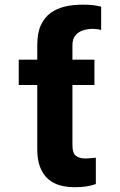

<svg xmlns="http://www.w3.org/2000/svg" viewBox="-20 -780 505 810"><path d="M285.6 -588.9V-509.3H137.2V-588.9Q137.2 -640.6 152.3 -673.8Q168 -707 194.3 -726.1Q221.2 -744.6 255.9 -752.9Q290 -760.3 329.6 -760.3Q356.9 -760.3 373 -758.3Q385.3 -756.8 406.7 -752V-653.8Q398.9 -655.3 391.1 -656.7Q380.9 -658.2 370.6 -658.2Q351.6 -658.2 331.5 -652.3Q311.5 -646.5 298.8 -631.3Q285.6 -616.7 285.6 -588.9ZM59.1 -528.3H378.4V-421.4H59.1ZM137.2 -151.4V-551.3H285.6V-167.5Q285.6 -134.3 299.8 -123Q314.5 -111.3 341.8 -111.3Q345.2 -111.3 365.7 -112.8Q369.6 -113.3 376 -114Q382.3 -114.7 384.3 -114.7V-3.4Q360.8 4.4 342.8 6.8Q320.3 9.8 294.9 9.8Q245.1 9.8 211.4 -6.3Q175.3 -23.4 156.7 -58.6Q137.2 -94.2 137.2 -151.4Z"/></svg>

Font: My Font
Style: Bold
Weight: 500
Designer: Rasmus Andersson
Foundry: rsms
Version: Version 0.001